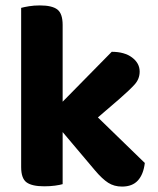

<svg xmlns="http://www.w3.org/2000/svg" viewBox="-20 -680 582 708"><path d="M341 -247 514 -79Q509 -37 488.5 -14.5Q468 8 430 8Q401 8 379 -6Q357 -20 330 -52L211 -193V-1Q201 2 183 4.5Q165 7 143 7Q98 7 78 -7.5Q58 -22 58 -64V-651Q69 -654 87 -657Q105 -660 127 -660Q172 -660 191.5 -645Q211 -630 211 -588V-305L392 -489Q439 -489 467 -468Q495 -447 495 -416Q495 -389 476.5 -368.5Q458 -348 419 -314Z"/></svg>

Font: Baloo Chettan 2
Style: Bold
Weight: 700
Designer: Maithili Shingre, Unnati Kotecha and Ek Type
Foundry: Ek Type
Version: Version 1.640;hotconv 1.0.111;makeotfexe 2.5.65597; ttfautoh